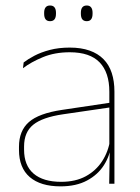

<svg xmlns="http://www.w3.org/2000/svg" viewBox="-20 -668 509 698"><path d="M377 0 379 -128 377.5 -131.5V-292V-334.5Q377.5 -404.5 342.2 -441.2Q307 -478 233.5 -478Q179 -478 136 -460.2Q93 -442.5 63.5 -420L66 -441Q81.5 -453 105.2 -465.5Q129 -478 161.2 -486.5Q193.5 -495 233.5 -495Q275 -495 305.5 -484.2Q336 -473.5 356.2 -453Q376.5 -432.5 386.2 -402.8Q396 -373 396 -335V0ZM200 9.5Q127.5 9.5 88.2 -24.2Q49 -58 49 -123V-134.5Q49 -192.5 85 -224.2Q121 -256 205.5 -268.5L386.5 -295.5L387 -278.5L209 -252.5Q134 -241.5 100.8 -214.5Q67.5 -187.5 67.5 -135.5V-124Q67.5 -66.5 102.2 -36.8Q137 -7 202.5 -7Q254.5 -7 291.8 -27.2Q329 -47.5 351.5 -82.2Q374 -117 380.5 -160.5L390 -142H384Q380 -102.5 358 -67.8Q336 -33 296.5 -11.8Q257 9.5 200 9.5ZM162 -591Q151 -591 145.8 -597.8Q140.5 -604.5 140.5 -618.5V-621.5Q140.5 -634.5 145.8 -641.2Q151 -648 162 -648Q173 -648 178.2 -641.2Q183.5 -634.5 183.5 -621.5V-618.5Q183.5 -604.5 178.2 -597.8Q173 -591 162 -591ZM295.5 -591Q284.5 -591 279.2 -597.8Q274 -604.5 274 -618.5V-621.5Q274 -634.5 279.2 -641.2Q284.5 -648 295.5 -648Q306 -648 311.2 -641.2Q316.5 -634.5 316.5 -621.5V-618.5Q316.5 -604.5 311.2 -597.8Q306 -591 295.5 -591Z"/></svg>

Font: Anek Latin Thin
Style: Regular
Weight: 250
Designer: Yesha Goshar
Foundry: Ek Type
Version: Version 1.003